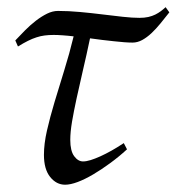

<svg xmlns="http://www.w3.org/2000/svg" viewBox="-20 -487 485 527"><path d="M328.6 -77.1Q306.2 -56.6 282.2 -39.1Q258.3 -21.5 235.8 -8.3Q213.4 4.9 193.4 12.5Q173.3 20 158.7 20Q134.8 20 117.7 -1.2Q100.6 -22.5 100.6 -62Q100.6 -92.3 108.9 -128.7Q117.2 -165 129.6 -206.5Q142.1 -248 156.2 -293.5Q170.4 -338.9 182.1 -387.2Q165.5 -389.2 151.6 -390.1Q137.7 -391.1 127.4 -391.1Q113.8 -391.1 102.5 -389.6Q91.3 -388.2 80.1 -384.5Q68.8 -380.9 56.6 -374.8Q44.4 -368.7 29.3 -359.4L22 -376Q34.7 -389.6 49.1 -404.1Q63.5 -418.5 78.6 -430.2Q93.8 -441.9 109.1 -449.5Q124.5 -457 139.2 -457Q168 -457 199.5 -454.1Q231 -451.2 260.7 -447.5Q290.5 -443.8 317.1 -440.9Q343.8 -438 362.8 -438Q376.5 -438 387.2 -440.4Q397.9 -442.9 406.2 -447Q414.6 -451.2 421.4 -456.3Q428.2 -461.4 434.6 -467.3L444.8 -453.1Q432.6 -437.5 420.4 -422.6Q408.2 -407.7 395.8 -396Q383.3 -384.3 370.4 -377.2Q357.4 -370.1 343.8 -370.1Q334 -370.1 320.8 -371.1Q307.6 -372.1 292.5 -373.8Q277.3 -375.5 260.5 -377.4Q243.7 -379.4 227.1 -381.8Q217.3 -335 207.5 -293.5Q197.8 -252 190.2 -216.8Q182.6 -181.6 177.7 -153.1Q172.9 -124.5 172.9 -103Q172.9 -72.8 183.6 -58.3Q194.3 -43.9 208 -43.9Q216.8 -43.9 228.8 -47.6Q240.7 -51.3 255.4 -57.9Q270 -64.5 286.4 -73.7Q302.7 -83 319.8 -94.2Z"/></svg>

Font: Gentium Plus
Style: Italic
Weight: 400
Italic angle: -8°
Designer: J. Victor Gaultney, Annie Olsen, Iska Routamaa
Foundry: SIL International
Version: Version 1.510